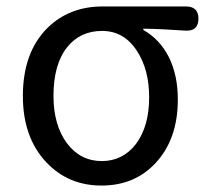

<svg xmlns="http://www.w3.org/2000/svg" viewBox="-20 -563 650 596"><path d="M295 13Q192 13 124 -59Q51 -136 51 -265Q51 -400 127 -476Q195 -543 299 -543H447H557Q596 -543 596 -505Q596 -465 554 -468Q485 -473 425 -474V-470Q476 -441 504 -386Q532 -330 532 -254Q532 -131 463 -57Q398 13 295 13ZM296 -63Q361 -63 402 -116Q443 -171 443 -261Q443 -347 405 -405Q365 -467 297 -467Q229 -467 189 -417Q146 -364 146 -265Q146 -175 188 -118Q230 -63 296 -63Z"/></svg>

Font: GenSenRounded JP R
Style: Regular
Weight: 400
Version: Version 1.501;PS 1;hotconv 16.6.51;makeotf.lib2.5.65220